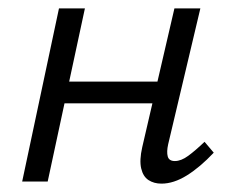

<svg xmlns="http://www.w3.org/2000/svg" viewBox="-20 -434 558 459"><path d="M366 5Q348 5 335 -3.5Q322 -12 317.5 -31.5Q313 -51 320 -82L397 -414H459L382 -89Q378 -71 381 -60Q384 -49 398 -49Q413 -49 430 -61.5Q447 -74 469 -95L491 -69Q458 -34 426.5 -14.5Q395 5 366 5ZM33 0 121 -414H183L94 0ZM101 -187 111 -239H391L380 -187Z"/></svg>

Font: Ysabeau Infant
Style: Italic
Weight: 400
Italic angle: -12°
Designer: Christian Thalmann (Catharsis Fonts)
Version: Version 2.001;gftools[0.9.30]; featfreeze: ss01,ss02,lnum